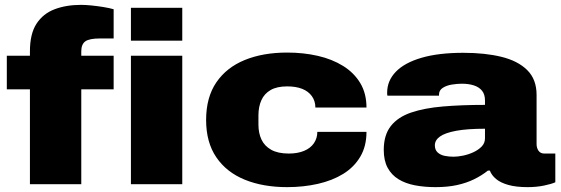

<svg xmlns="http://www.w3.org/2000/svg" viewBox="-20 -757 2305 789"><path d="M103 0V-390H8V-528H103V-546Q103 -618 130 -659.5Q157 -701 204.5 -719Q252 -737 313 -737Q332 -737 356.5 -734.5Q381 -732 405.5 -728Q430 -724 447 -719V-599H392Q347 -599 330.5 -587Q314 -575 314 -546V-528H447V-390H314V0ZM518 -590V-725H729V-590ZM518 0V-528H729V0Z M1160 12Q1061 12 986 -18.5Q911 -49 869 -110.5Q827 -172 827 -264Q827 -357 869 -418.5Q911 -480 986 -510.5Q1061 -541 1160 -541Q1227 -541 1286 -527.5Q1345 -514 1390 -486Q1435 -458 1460.5 -415.5Q1486 -373 1486 -315H1276Q1276 -342 1261.5 -362Q1247 -382 1221.5 -392Q1196 -402 1160 -402Q1118 -402 1092 -387Q1066 -372 1054 -345Q1042 -318 1042 -283V-245Q1042 -210 1054.5 -183.5Q1067 -157 1094.5 -141.5Q1122 -126 1167 -126Q1203 -126 1229.5 -137Q1256 -148 1270 -168.5Q1284 -189 1284 -215H1486Q1486 -156 1460.5 -113Q1435 -70 1390.5 -42.5Q1346 -15 1286.5 -1.5Q1227 12 1160 12Z M1770 12Q1724 12 1685 4.5Q1646 -3 1617.5 -20.5Q1589 -38 1573 -67.5Q1557 -97 1557 -141Q1557 -202 1586 -239Q1615 -276 1669.5 -294.5Q1724 -313 1800.5 -319.5Q1877 -326 1973 -326V-344Q1973 -369 1961 -384Q1949 -399 1927.5 -406Q1906 -413 1878 -413Q1859 -413 1837 -409.5Q1815 -406 1799.5 -396Q1784 -386 1784 -368V-364H1572Q1571 -368 1571 -370.5Q1571 -373 1571 -377Q1571 -425 1606.5 -462Q1642 -499 1712 -519.5Q1782 -540 1884 -540Q1973 -540 2040.5 -523.5Q2108 -507 2146.5 -469Q2185 -431 2185 -367V-165Q2185 -149 2193 -137.5Q2201 -126 2217 -126H2262V-8Q2247 -1 2216 5.5Q2185 12 2148 12Q2101 12 2069 3Q2037 -6 2018.5 -21.5Q2000 -37 1993 -56H1985Q1960 -36 1928.5 -20.5Q1897 -5 1858 3.5Q1819 12 1770 12ZM1844 -113Q1861 -113 1883 -117.5Q1905 -122 1925.5 -131.5Q1946 -141 1959.5 -155Q1973 -169 1973 -189V-228Q1900 -228 1854.5 -219.5Q1809 -211 1788 -196Q1767 -181 1767 -160Q1767 -141 1778.5 -130.5Q1790 -120 1807.5 -116.5Q1825 -113 1844 -113Z"/></svg>

Font: Archivo SemiExpanded Black
Style: Regular
Weight: 900
Width: 6
Designer: Hector Gatti
Foundry: Omnibus-Type
Version: Version 2.001